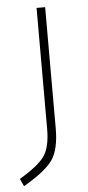

<svg xmlns="http://www.w3.org/2000/svg" viewBox="-72 -531 358 781"><g transform="rotate(-5 106.5 -141.0)"><path d="M108 -6V-500H143V-5Q143 80 114 122.5Q85 165 -6 218L-20 187Q59 140 83.5 103.5Q108 67 108 -6Z"/></g></svg>

Font: TitilliumMaps29L
Style: 1 wt
Weight: 100
Designer: Campivisivi
Foundry: Accademia di Belle Arti di Urbino and students of MA course of Visual design
Version: Version 001.001